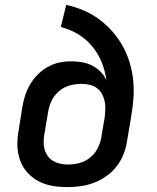

<svg xmlns="http://www.w3.org/2000/svg" viewBox="-20 -755 640 783"><path d="M256 8Q224 8 194 3Q164 -2 138 -15.5Q112 -29 92 -51Q72 -73 62 -101Q52 -129 51 -160Q50 -191 56 -223L71 -318Q75 -342 82.5 -365.5Q90 -389 103 -411Q116 -433 134.5 -451.5Q153 -470 175.5 -482.5Q198 -495 222 -500Q246 -505 270 -505Q293 -505 315.5 -501Q338 -497 357 -487Q376 -477 391 -461.5Q406 -446 414 -427Q409 -466 394.5 -501.5Q380 -537 356 -566Q332 -595 299.5 -615Q267 -635 228 -645L250 -735Q287 -727 321 -712.5Q355 -698 384 -676.5Q413 -655 437 -628Q461 -601 479 -569.5Q497 -538 508 -502.5Q519 -467 523 -429Q527 -391 524 -352Q521 -313 514 -274L498 -179Q494 -152 483.5 -125.5Q473 -99 455.5 -76.5Q438 -54 414 -37Q390 -20 364 -10Q338 0 310.5 4Q283 8 256 8ZM257 -84Q280 -84 303.5 -90Q327 -96 346.5 -111.5Q366 -127 377.5 -149Q389 -171 393 -194L407 -277Q409 -294 409.5 -311Q410 -328 406.5 -343.5Q403 -359 395.5 -372.5Q388 -386 375.5 -395.5Q363 -405 346.5 -409Q330 -413 313 -413Q290 -413 266.5 -407Q243 -401 223.5 -385.5Q204 -370 192.5 -348Q181 -326 177 -303L161 -208Q158 -192 158 -176Q158 -160 162 -145.5Q166 -131 175 -118.5Q184 -106 197 -98.5Q210 -91 225.5 -87.5Q241 -84 257 -84Z"/></svg>

Font: Iosevka Aile Semibold
Style: Italic
Weight: 600
Italic angle: -9°
Designer: Belleve Invis
Foundry: Belleve Invis
Version: Version 31.1.0; ttfautohint (v1.8.4)